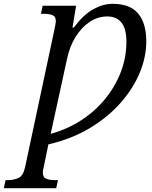

<svg xmlns="http://www.w3.org/2000/svg" viewBox="-91 -744 796 1004"><path d="M-71 240 -62 198H-50Q-20 198 5 187Q30 176 40 131L192 -582Q197 -605 199 -616.5Q201 -628 201 -633Q201 -658 183 -665Q165 -672 136 -672H123L132 -714H307L288 -600H295Q346 -668 397 -696Q448 -724 498 -724Q590 -724 632 -672.5Q674 -621 674 -528Q674 -446 639.5 -363Q605 -280 538.5 -205Q472 -130 377.5 -73.5Q283 -17 162 11L138 128Q133 146 133 159Q133 184 151.5 191Q170 198 198 198H212L203 240ZM174 -44Q261 -68 333.5 -115Q406 -162 459 -227Q512 -292 541 -368Q570 -444 570 -525Q570 -594 544 -626Q518 -658 470 -658Q421 -658 378 -629.5Q335 -601 303.5 -550Q272 -499 258 -429Z"/></svg>

Font: Noto Serif SemiCondensed
Style: Italic
Weight: 400
Width: 4
Italic angle: -12°
Designer: Monotype Design Team
Foundry: Monotype Imaging Inc.
Version: Version 2.013